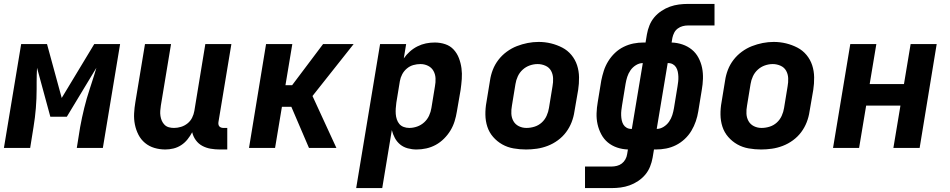

<svg xmlns="http://www.w3.org/2000/svg" viewBox="-29 -755 4849 980"><path d="M-9 0 79 -530H211L286 -255L452 -530H584L496 0H363L380 -106Q389 -155 401 -204Q413 -253 429 -301L440 -335Q446 -354 452 -372.5Q458 -391 463 -409L312 -159H228L160 -409Q159 -390 158.5 -372Q158 -354 158 -336V-300Q158 -252 154 -203Q150 -154 142 -106L125 0Z M815 8Q786 8 759 0Q732 -8 711 -25.5Q690 -43 677.5 -67.5Q665 -92 659.5 -119.5Q654 -147 655.5 -176Q657 -205 662 -234L711 -530H844L792 -216Q790 -203 789 -189.5Q788 -176 790 -163Q792 -150 797 -138.5Q802 -127 811 -118Q820 -109 832.5 -105.5Q845 -102 859 -102Q877 -102 895 -107.5Q913 -113 928 -125Q943 -137 951.5 -154Q960 -171 963 -189L1019 -530H1152L1086 -132Q1085 -126 1086 -120Q1087 -114 1090.5 -110Q1094 -106 1099.5 -104Q1105 -102 1111 -102H1131V8H1093Q1069 8 1046 4Q1023 0 1003.5 -10.5Q984 -21 970.5 -39.5Q957 -58 952 -80Q942 -61 928 -43.5Q914 -26 895.5 -14Q877 -2 856 3Q835 8 815 8Z M1242 0 1329 -530H1463L1428 -320H1462L1620 -530H1776L1566 -265L1688 0H1548L1458 -210H1410L1375 0Z M1789 205 1911 -530H2044L2032 -457Q2045 -476 2063 -492Q2081 -508 2102 -518.5Q2123 -529 2145 -533.5Q2167 -538 2190 -538Q2218 -538 2243.5 -529.5Q2269 -521 2286.5 -502Q2304 -483 2313.5 -458Q2323 -433 2326.5 -406.5Q2330 -380 2328 -352Q2326 -324 2322 -296L2303 -186Q2299 -161 2291.5 -136.5Q2284 -112 2270.5 -89.5Q2257 -67 2237.5 -47.5Q2218 -28 2195 -15.5Q2172 -3 2147 2.5Q2122 8 2097 8Q2074 8 2052 2Q2030 -4 2013.5 -17.5Q1997 -31 1986.5 -50.5Q1976 -70 1971 -91L1922 205ZM2060 -102Q2080 -102 2100 -109Q2120 -116 2136 -130.5Q2152 -145 2161 -164.5Q2170 -184 2173 -204L2191 -314Q2195 -335 2194 -355.5Q2193 -376 2183.5 -393Q2174 -410 2156 -419Q2138 -428 2117 -428Q2099 -428 2081 -423Q2063 -418 2048 -405.5Q2033 -393 2024 -376Q2015 -359 2012 -341L1994 -231Q1992 -216 1991 -201.5Q1990 -187 1991 -173Q1992 -159 1996.5 -145.5Q2001 -132 2009.5 -122Q2018 -112 2031.5 -107Q2045 -102 2060 -102Z M2656 8Q2624 8 2592.5 2.5Q2561 -3 2534.5 -18Q2508 -33 2488 -56Q2468 -79 2458.5 -108Q2449 -137 2448.5 -169.5Q2448 -202 2454 -234L2472 -344Q2476 -372 2486.5 -399Q2497 -426 2515 -449.5Q2533 -473 2557.5 -491Q2582 -509 2609 -519.5Q2636 -530 2664 -535.5Q2692 -541 2720 -541Q2753 -541 2783.5 -533.5Q2814 -526 2841 -512Q2868 -498 2887.5 -474.5Q2907 -451 2916.5 -422Q2926 -393 2926.5 -360.5Q2927 -328 2922 -296L2903 -186Q2899 -158 2888.5 -131Q2878 -104 2860.5 -80.5Q2843 -57 2818.5 -39Q2794 -21 2766.5 -10.5Q2739 0 2711 4Q2683 8 2656 8ZM2658 -102Q2679 -102 2699.5 -108.5Q2720 -115 2736 -129.5Q2752 -144 2761 -164Q2770 -184 2773 -204L2791 -314Q2795 -335 2794 -356Q2793 -377 2783.5 -394Q2774 -411 2755 -419.5Q2736 -428 2715 -428Q2695 -428 2675 -421Q2655 -414 2639 -399.5Q2623 -385 2614 -365.5Q2605 -346 2602 -326L2584 -216Q2580 -195 2581 -174.5Q2582 -154 2591.5 -137Q2601 -120 2619 -111Q2637 -102 2658 -102Z M2957 205V95H3093Q3106 95 3120 91.5Q3134 88 3145 79.5Q3156 71 3163 58.5Q3170 46 3172 32L3176 8Q3147 7 3120.5 -2Q3094 -11 3073.5 -28Q3053 -45 3040 -69.5Q3027 -94 3021 -121Q3015 -148 3016 -177Q3017 -206 3022 -234L3040 -344Q3045 -369 3053 -394Q3061 -419 3075.5 -442.5Q3090 -466 3110 -485Q3130 -504 3154.5 -516Q3179 -528 3204.5 -533Q3230 -538 3256 -538H3266L3273 -580Q3277 -603 3286 -625.5Q3295 -648 3310.5 -666.5Q3326 -685 3347 -699Q3368 -713 3390.5 -721Q3413 -729 3436 -732Q3459 -735 3482 -735H3618V-625H3482Q3469 -625 3455.5 -621.5Q3442 -618 3430.5 -609.5Q3419 -601 3412.5 -588.5Q3406 -576 3403 -562L3399 -538Q3428 -537 3454.5 -528Q3481 -519 3502 -502Q3523 -485 3536 -460.5Q3549 -436 3554.5 -409Q3560 -382 3559 -353Q3558 -324 3553 -296L3535 -186Q3531 -161 3522.5 -136Q3514 -111 3500 -87.5Q3486 -64 3465.5 -45Q3445 -26 3421 -14Q3397 -2 3371 3Q3345 8 3319 8H3309L3302 50Q3298 73 3289 95.5Q3280 118 3264.5 136.5Q3249 155 3228 169Q3207 183 3184.5 191Q3162 199 3139 202Q3116 205 3093 205ZM3323 -97Q3341 -97 3358 -107.5Q3375 -118 3386 -134Q3397 -150 3402.5 -167.5Q3408 -185 3411 -203L3429 -313Q3431 -325 3432.5 -338Q3434 -351 3433.5 -364Q3433 -377 3430.5 -389Q3428 -401 3422 -411Q3416 -421 3405.5 -427Q3395 -433 3382 -433H3379ZM3193 -97H3196L3252 -433Q3234 -433 3217 -422.5Q3200 -412 3189 -396Q3178 -380 3172.5 -362.5Q3167 -345 3164 -327L3146 -217Q3144 -205 3142.5 -192Q3141 -179 3141.5 -166Q3142 -153 3144.5 -141Q3147 -129 3153 -119Q3159 -109 3169.5 -103Q3180 -97 3193 -97Z M3856 8Q3824 8 3792.5 2.5Q3761 -3 3734.5 -18Q3708 -33 3688 -56Q3668 -79 3658.5 -108Q3649 -137 3648.5 -169.5Q3648 -202 3654 -234L3672 -344Q3676 -372 3686.5 -399Q3697 -426 3715 -449.5Q3733 -473 3757.5 -491Q3782 -509 3809 -519.5Q3836 -530 3864 -535.5Q3892 -541 3920 -541Q3953 -541 3983.5 -533.5Q4014 -526 4041 -512Q4068 -498 4087.5 -474.5Q4107 -451 4116.5 -422Q4126 -393 4126.5 -360.5Q4127 -328 4122 -296L4103 -186Q4099 -158 4088.5 -131Q4078 -104 4060.5 -80.5Q4043 -57 4018.5 -39Q3994 -21 3966.5 -10.5Q3939 0 3911 4Q3883 8 3856 8ZM3858 -102Q3879 -102 3899.5 -108.5Q3920 -115 3936 -129.5Q3952 -144 3961 -164Q3970 -184 3973 -204L3991 -314Q3995 -335 3994 -356Q3993 -377 3983.5 -394Q3974 -411 3955 -419.5Q3936 -428 3915 -428Q3895 -428 3875 -421Q3855 -414 3839 -399.5Q3823 -385 3814 -365.5Q3805 -346 3802 -326L3784 -216Q3780 -195 3781 -174.5Q3782 -154 3791.5 -137Q3801 -120 3819 -111Q3837 -102 3858 -102Z M4223 0 4311 -530H4444L4410 -326H4585L4619 -530H4752L4665 0H4531L4567 -216H4392L4356 0Z"/></svg>

Font: Iosevka Curly XBdEx
Style: Italic
Weight: 800
Width: 7
Italic angle: -9°
Monospace: yes
Designer: Belleve Invis
Foundry: Belleve Invis
Version: Version 11.1.0; ttfautohint (v1.8.3)